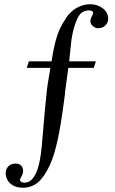

<svg xmlns="http://www.w3.org/2000/svg" viewBox="-20 -696 540 905"><path d="M422 -376H302Q299 -355 296.5 -335Q294 -315 291.5 -298Q289 -281 287.5 -268.5Q286 -256 286 -251Q277 -182 269 -130.5Q261 -79 252.5 -40Q244 -1 235 28.5Q226 58 214 84Q189 138 159 163.5Q129 189 87 189Q52 189 29.5 169.5Q7 150 7 120Q7 100 20 87.5Q33 75 53 75Q70 75 79.5 84.5Q89 94 89 111Q89 122 80 138Q74 149 74 152Q74 157 80 161Q86 165 95 165Q162 165 177 -9L192 -181Q194 -201 196 -220.5Q198 -240 199.5 -256Q201 -272 202.5 -282Q204 -292 204 -294L215 -361L217 -376H106L116 -407H223Q229 -446 235.5 -475.5Q242 -505 250 -529Q258 -553 269 -573.5Q280 -594 294 -615Q314 -644 343.5 -660Q373 -676 405 -676Q440 -676 465 -656.5Q490 -637 490 -608Q490 -589 476.5 -576Q463 -563 444 -563Q429 -563 417.5 -573Q406 -583 406 -597Q406 -607 414 -621Q419 -631 419 -635Q419 -647 399 -647Q375 -647 358 -630Q351 -622 344 -607Q337 -592 331 -572.5Q325 -553 320.5 -530Q316 -507 314 -483Q313 -475 311 -454Q309 -433 306 -407H432Z"/></svg>

Font: Klingon pIqaD Mandel
Style: Regular
Weight: 400
Width: 0
Designer: Mike Neff (qa'vaj)
Foundry: Mike Neff and Michael Everson
Version: Version 2.003